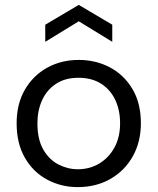

<svg xmlns="http://www.w3.org/2000/svg" viewBox="-20 -753 644 785"><path d="M298 12Q230 12 173 -18.5Q116 -49 82 -107.5Q48 -166 48 -249Q48 -328 81.5 -386Q115 -444 172.5 -476Q230 -508 302 -508Q371 -508 428.5 -478Q486 -448 521 -390Q556 -332 556 -249Q556 -173 523 -114Q490 -55 431.5 -21.5Q373 12 298 12ZM298 -61Q347 -61 386 -84.5Q425 -108 448 -150Q471 -192 471 -249Q471 -303 451 -345Q431 -387 393 -411Q355 -435 301 -435Q246 -435 208.5 -410Q171 -385 152 -343Q133 -301 133 -249Q133 -183 157 -141.5Q181 -100 219 -80.5Q257 -61 298 -61ZM165 -582V-652L302 -733L439 -652V-582L302 -666Z"/></svg>

Font: Rethink Sans
Style: Regular
Weight: 400
Designer: The Rethink Sans project authors (Hans Thiessen). DM Sans designed by Colophon Foundry.
Foundry: Rethink Communications LLC
Version: Version 1.001